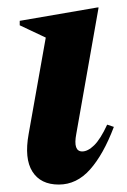

<svg xmlns="http://www.w3.org/2000/svg" viewBox="-20 -486 341 516"><path d="M138 10Q89 10 67 -25Q45 -60 57 -126L103 -385L33 -418V-430L242 -466H245L185 -126Q176 -79 201 -79Q216 -79 233 -95.5Q250 -112 268 -151L286 -145Q258 -71 222 -30.5Q186 10 138 10Z"/></svg>

Font: Spectral
Style: Bold Italic
Weight: 700
Italic angle: -10°
Designer: Jean-Baptiste Levee
Foundry: Production Type
Version: Version 2.001